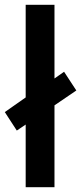

<svg xmlns="http://www.w3.org/2000/svg" viewBox="-35 -831 338 800"><path d="M72 -51V-312L35 -287L-15 -364L72 -425V-811H192V-504L232 -532L283 -454L192 -392V-51Z"/></svg>

Font: Noto Sans Tamil UI SemiCondensed SemiBold
Style: Regular
Weight: 600
Width: 4
Designer: Jelle Bosma - Monotype Design Team
Foundry: Monotype Imaging Inc.
Version: Version 2.004; ttfautohint (v1.8.4.7-5d5b)